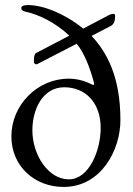

<svg xmlns="http://www.w3.org/2000/svg" viewBox="-20 -725 527 759"><path d="M456 -250C456 -427 399 -522 342 -583L417 -622C433 -630 435 -646 435 -664C435 -674 418 -670 410 -665L309 -612C236 -671 151 -705 90 -705C76 -705 64 -702 64 -693C64 -683 76 -680 84 -678C134 -667 199 -636 254 -584L122 -515C114 -511 114 -489 114 -480C114 -475 120 -468 128 -472L283 -552C313 -516 335 -459 351 -400C353 -390 352 -387 343 -391C315 -406 283 -414 251 -414C128 -414 25 -310 25 -186C25 -66 119 14 231 14C381 14 456 -133 456 -250ZM234 -380C315 -380 378 -322 378 -219C378 -130 332 -16 252 -16C172 -16 108 -111 108 -210C108 -293 149 -380 234 -380Z"/></svg>

Font: EB Garamond 12
Style: Regular
Weight: 400
Version: Version 0.016+